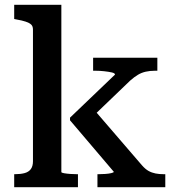

<svg xmlns="http://www.w3.org/2000/svg" viewBox="-20 -778 726 798"><path d="M667 0H385V-54H390Q403 -54 417.5 -55Q432 -56 442.5 -58.5Q453 -61 453 -64L271 -278V-289L458 -468Q458 -474 444.5 -477Q431 -480 412.5 -482Q394 -484 377 -484H367V-538H634V-484H624Q603 -484 585.5 -480Q568 -476 553 -467Q538 -458 521 -443L344 -273L359 -336L570 -91Q584 -75 597.5 -67.5Q611 -60 626.5 -57Q642 -54 660 -54H667ZM235 -758V-63Q235 -60 246.5 -58Q258 -56 272.5 -55Q287 -54 299 -54H304V0H39V-54H42Q65 -54 82 -58.5Q99 -63 108 -75Q117 -87 117 -108V-655Q117 -669 109.5 -676Q102 -683 87 -688Q72 -693 49 -697L39 -699V-758Z"/></svg>

Font: Roboto Serif 20pt Medium
Style: Regular
Weight: 500
Version: Version 1.008